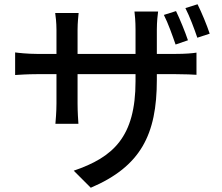

<svg xmlns="http://www.w3.org/2000/svg" viewBox="-20 -821 1040 901"><path d="M862 -632C849 -671 824 -732 806 -769L749 -751C769 -712 789 -655 804 -612ZM716 -568V-682C716 -720 720 -753 722 -767H611C613 -753 616 -720 616 -682V-568H344V-681C344 -717 348 -747 349 -760H239C241 -747 245 -715 245 -681V-568H154C110 -568 64 -573 51 -575V-469C68 -470 109 -473 154 -473H245V-335C245 -295 241 -254 240 -240H348C347 -254 344 -296 344 -335V-473H616V-440C616 -178 511 -83 326 -20L406 60C640 -40 716 -189 716 -446V-473H804C851 -473 886 -471 902 -470V-574C883 -571 851 -568 803 -568ZM850 -783C870 -744 891 -688 906 -644L964 -663C951 -703 926 -763 907 -801Z"/></svg>

Font: Noto Sans T Chinese Medium
Style: Regular
Weight: 500
Designer: Ryoko NISHIZUKA (kana & ideographs); Paul D. Hunt (Latin, Greek & Cyrillic); Wenlong ZHANG (bopomofo); Sandoll Communica
Foundry: Adobe Systems Incorporated
Version: Version 1.000;PS 1;hotconv 1.0.78;makeotf.lib2.5.61930